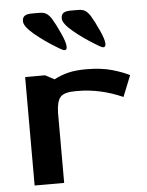

<svg xmlns="http://www.w3.org/2000/svg" viewBox="-51 -748 604 790"><g transform="rotate(-5 250.5 -353.0)"><path d="M60 -448H142L180 -428Q208 -443 238.5 -450.5Q269 -458 312 -458Q375 -458 420 -445Q465 -432 491 -418L456 -331Q363 -372 271 -372H260Q214 -372 198.5 -354Q183 -336 182 -290V0H60ZM232 -544Q226 -544 215 -550.5Q204 -557 201 -559Q151 -589 111 -622.5Q71 -656 71 -677Q71 -693 80.5 -699.5Q90 -706 110 -706H141Q160 -706 170.5 -699Q181 -692 191 -677Q206 -652 223.5 -613.5Q241 -575 241 -558Q241 -544 232 -544ZM392 -542Q386 -542 375 -548.5Q364 -555 361 -557Q311 -587 271 -620.5Q231 -654 231 -675Q231 -691 240.5 -697.5Q250 -704 270 -704H301Q320 -704 330.5 -697Q341 -690 351 -675Q366 -650 383.5 -611.5Q401 -573 401 -556Q401 -542 392 -542Z"/></g></svg>

Font: Gold
Style: Regular
Weight: 400
Designer: jaiki
Version: Version 1.000